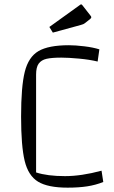

<svg xmlns="http://www.w3.org/2000/svg" viewBox="-20 -848 522 883"><path d="M291 15Q200 15 155 -12.5Q110 -40 93.5 -108Q77 -176 77 -312Q77 -450 94 -518Q111 -586 157 -613Q203 -640 297 -640Q327 -640 368 -635Q409 -630 437 -621L429 -565Q392 -574 343 -578.5Q294 -583 262 -583Q218 -583 194 -577.5Q170 -572 158 -555.5Q146 -539 146 -505V-55Q198 -38 279 -38Q354 -38 447 -63L455 -11Q420 3 381 9Q342 15 291 15ZM207 -724 346 -824Q351 -828 353 -828Q355 -828 358 -825L394 -779Q400 -772 400 -769Q400 -765 394 -760L371 -742Q364 -736 351 -733L223 -698Z"/></svg>

Font: Changa ExtraLight
Style: Regular
Weight: 275
Designer: Eduardo Rodriguez Tunni
Foundry: Eduardo Rodriguez Tunni
Version: Version 2.002; ttfautohint (v1.5) -l 8 -r 50 -G 200 -x 14 -H